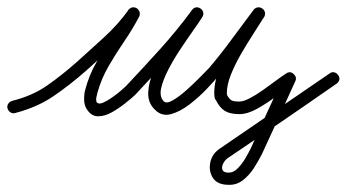

<svg xmlns="http://www.w3.org/2000/svg" viewBox="-29 -296 966 535"><path d="M13 19Q6 21 0 17Q-6 13 -8 6Q-10 -1 -6 -7Q-2 -13 5 -15Q61 -29 102 -57.5Q143 -86 187 -125Q225 -159 262 -193Q299 -227 329 -268Q334 -275 340.5 -275.5Q347 -276 352 -273Q357 -270 359.5 -263.5Q362 -257 359 -250Q340 -214 317 -180.5Q294 -147 273.5 -111.5Q253 -76 242 -36Q242 -36 242 -36Q242 -35 242 -35Q236 -15 241.5 -10Q247 -5 258.5 -10Q270 -15 283.5 -24.5Q297 -34 308 -43.5Q319 -53 322 -56Q322 -56 322 -55Q321 -55 321 -55Q370 -107 417 -159Q464 -211 506 -268Q511 -275 518 -275.5Q525 -276 530 -272Q535 -269 537 -262.5Q539 -256 535 -249Q527 -236 510 -212Q493 -188 474 -159.5Q455 -131 440 -102Q425 -73 420 -50Q415 -27 427 -14Q427 -14 427 -14Q427 -14 427 -14Q435 -6 453.5 -17Q472 -28 493 -47Q514 -66 531 -83.5Q548 -101 554 -107Q587 -146 617 -187Q647 -228 678 -269Q683 -275 690 -275.5Q697 -276 702 -272Q707 -269 709 -262.5Q711 -256 707 -249Q694 -228 676.5 -201Q659 -174 642 -144.5Q625 -115 614 -87Q603 -59 603 -36Q603 -35 604 -32Q604 -31 603 -33Q602 -34 602 -34Q609 -21 615 -17Q621 -13 638 -13Q649 -13 666.5 -22Q684 -31 703 -44.5Q722 -58 739.5 -71Q757 -84 768 -91Q779 -99 789 -90Q799 -81 794 -70Q771 -19 747.5 32Q724 83 701 133Q701 133 701 133Q701 133 701 133Q692 151 679 171.5Q666 192 648 206Q630 220 607 219Q607 219 608 219Q608 219 608 219Q577 219 564.5 200Q552 181 557 156.5Q562 132 585 117Q585 117 585 117Q585 117 585 117Q585 117 585 117Q585 117 585 117Q661 65 737 13Q813 -39 889 -91Q889 -91 889 -91Q889 -91 889 -91Q895 -96 902 -94.5Q909 -93 913 -87Q918 -81 916.5 -74Q915 -67 909 -63Q833 -10 757 42Q681 94 605 145Q605 145 605 145Q605 145 605 145Q605 145 605 145Q597 151 592.5 160.5Q588 170 591 177.5Q594 185 608 185Q608 185 608 185Q609 185 609 185Q622 185 634 172.5Q646 160 655 144.5Q664 129 669 119Q669 119 669 119Q669 119 669 119Q692 68 715.5 17Q739 -34 762 -84Q765 -90 771.5 -89Q778 -88 783 -83Q789 -78 791 -72Q793 -66 788 -63Q769 -49 742.5 -29Q716 -9 688.5 6.5Q661 22 638 22Q612 22 597.5 13Q583 4 572 -18Q572 -18 571 -19Q570 -20 570 -20Q568 -29 568 -36Q568 -74 587 -115Q606 -156 631.5 -195.5Q657 -235 677 -267Q681 -274 688 -274.5Q695 -275 701 -271Q706 -267 708.5 -260.5Q711 -254 706 -247Q675 -206 644.5 -165Q614 -124 580 -85Q569 -71 547 -48Q525 -25 499 -5Q473 15 447.5 22Q422 29 403 10Q403 10 403 10Q403 10 403 10Q383 -9 384 -37.5Q385 -66 399 -98.5Q413 -131 433.5 -163Q454 -195 474 -222Q494 -249 505 -267Q510 -274 517 -274.5Q524 -275 529 -271Q535 -268 537 -261Q539 -254 534 -248Q491 -190 443.5 -136.5Q396 -83 347 -31Q347 -31 346 -31Q346 -30 346 -30Q336 -21 319 -7.5Q302 6 282.5 17Q263 28 244.5 28Q226 28 214 10Q206 -1 205.5 -16.5Q205 -32 208 -45Q208 -45 208 -44Q208 -44 208 -44Q219 -87 240 -123Q261 -159 284.5 -193.5Q308 -228 327 -266Q331 -273 338 -273.5Q345 -274 351 -271Q357 -267 359.5 -260.5Q362 -254 357 -248Q326 -205 288 -169.5Q250 -134 211 -99Q163 -57 118.5 -27Q74 3 13 19Q13 19 13 19Q13 19 13 19Z"/></svg>

Font: FRB American Cursive
Style: Italic
Weight: 400
Italic angle: -25°
Version: Version 2.0;Modular Font Editor K font №1